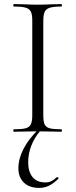

<svg xmlns="http://www.w3.org/2000/svg" viewBox="-20 -645 370 940"><path d="M281 -12Q283 -12 283 -6Q283 0 281 0Q251 0 234 -1L164 -2L97 -1Q79 0 48 0Q45 0 45 -6Q45 -12 48 -12Q87 -12 105.5 -17Q124 -22 131 -36.5Q138 -51 138 -81V-544Q138 -574 131 -588Q124 -602 105.5 -607.5Q87 -613 48 -613Q45 -613 45 -619Q45 -625 48 -625L97 -624Q139 -622 164 -622Q192 -622 234 -624L281 -625Q283 -625 283 -619Q283 -613 281 -613Q242 -613 223.5 -607Q205 -601 198.5 -586.5Q192 -572 192 -542V-81Q192 -50 198.5 -36Q205 -22 223 -17Q241 -12 281 -12ZM70 179Q70 133 95 84Q120 35 169 -12L179 -7Q118 65 118 150Q118 196 139.5 222Q161 248 201 248Q219 248 230 242.5Q241 237 248.5 230.5Q256 224 259 222H260Q263 222 265.5 225Q268 228 266 230Q241 254 219 264.5Q197 275 172 275Q124 275 97 249Q70 223 70 179Z"/></svg>

Font: Cormorant SC Light
Style: Regular
Weight: 300
Designer: Christian Thalmann (Catharsis Fonts)
Foundry: Catharsis Fonts
Version: Version 4.000